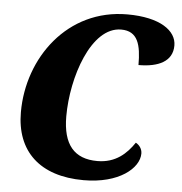

<svg xmlns="http://www.w3.org/2000/svg" viewBox="-52 -774 790 834"><g transform="rotate(5 342.5 -357.0)"><path d="M343 10C497 10 583 -63 583 -127C583 -148 570 -164 555 -172C522 -123 475 -78 395 -78C294 -78 244 -137 244 -260C244 -430 318 -656 449 -656C522 -656 537 -597 537 -509C623 -509 685 -537 685 -607C685 -671 614 -724 470 -724C209 -724 46 -498 46 -261C46 -91 151 10 343 10Z"/></g></svg>

Font: Noto Serif SemiCondensed Black
Style: Italic
Weight: 900
Width: 4
Italic angle: -12°
Designer: Monotype Design Team
Foundry: Monotype Imaging Inc.
Version: Version 2.014